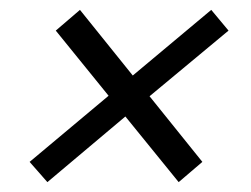

<svg xmlns="http://www.w3.org/2000/svg" viewBox="-20 -475 508 389"><path d="M76 -106 40 -147 200 -281 93 -413 142 -455 249 -322 408 -455 443 -413 283 -280 390 -147 342 -106 234 -239Z"/></svg>

Font: Piazzolla
Style: Italic
Weight: 400
Italic angle: -11.3°
Designer: Juan Pablo del Peral
Foundry: Huerta Tipografica
Version: Version 1.330